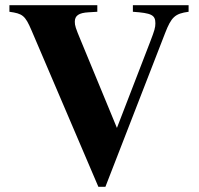

<svg xmlns="http://www.w3.org/2000/svg" viewBox="-20 -696 762 734"><path d="M701 -676H488V-651C559 -646 574 -639 574 -607C574 -591 571 -580 554 -536L427 -207L289 -541C269 -589 266 -598 266 -613C266 -636 281 -647 319 -649L352 -651V-676H16V-651C66 -644 76 -637 100 -581L356 18H383L611 -569C635 -631 649 -644 701 -651Z"/></svg>

Font: XITS Math
Style: Bold
Weight: 700
Designer: MicroPress Inc., with final additions and corrections provided by Coen Hoffman, Elsevier (retired)
Version: Version 1.105